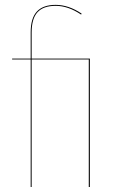

<svg xmlns="http://www.w3.org/2000/svg" viewBox="-20 -753 483 773"><path d="M204.1 -733.4Q256.3 -733.4 308.6 -698.2L306.6 -694.3Q254.4 -729.5 204.1 -729.5Q154.8 -729.5 131.1 -703.9Q107.4 -678.2 107.4 -622.1V-517.1H341.8V0H337.4V-513.7H107.4V0H103.5V-513.7H28.8V-517.1H103.5V-622.6Q103.5 -679.7 128.4 -706.5Q153.3 -733.4 204.1 -733.4Z"/></svg>

Font: Fira Sans Compressed Four
Style: Regular
Weight: 100
Width: 1
Designer: Carrois Corporate & Edenspiekermann AG
Foundry: Carrois Corporate GbR & Edenspiekermann AG
Version: Version 4.203;PS 004.203;hotconv 1.0.88;makeotf.lib2.5.64775